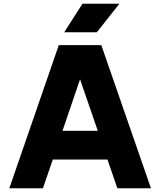

<svg xmlns="http://www.w3.org/2000/svg" viewBox="-20 -1009 859 1029"><path d="M30 0ZM556 -154H263L210 0H30L295 -767H523L789 0H609ZM504 -308 409 -584 315 -308ZM422 -989H620L499 -836H324Z"/></svg>

Font: Biryani Black
Style: Regular
Weight: 900
Designer: Dan Reynolds and Mathieu Reguer
Foundry: Dan Reynolds and Mathieu Reguer
Version: Version 1.004; ttfautohint (v1.1) -l 5 -r 5 -G 72 -x 0 -D la